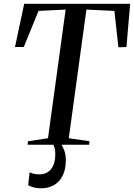

<svg xmlns="http://www.w3.org/2000/svg" viewBox="-20 -763 706 1012"><path d="M125 0 127.5 -18.5 233 -34.5 326 -712.5 183 -705.5 105.5 -515.5 59 -515 107.5 -743H666L646.5 -515L604 -514L583 -705.5L435.5 -712.5L342.5 -34.5L452 -18.5L450 0ZM276 -14 296 -12Q308.5 4 317.8 27.5Q327 51 327 81Q327 129 310.5 162.2Q294 195.5 264.8 212.5Q235.5 229.5 197 229.5Q176.5 229.5 157.8 224.8Q139 220 128.5 213L136 145.5Q144 149.5 157.8 152.8Q171.5 156 188.5 156Q228.5 155.5 250 127Q271.5 98.5 271.5 51Q272 29.5 266.8 14Q261.5 -1.5 256 -12Z"/></svg>

Font: Merriweather 144pt
Style: Italic
Weight: 400
Italic angle: -7.8°
Version: Version 2.101